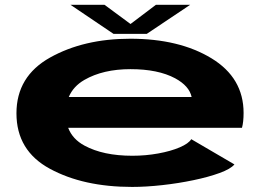

<svg xmlns="http://www.w3.org/2000/svg" viewBox="-20 -748 1074 776"><path d="M514 7.5Q317 7.5 181.8 -65.8Q46.5 -139 46.5 -290Q46.5 -439.5 182.5 -515.5Q318.5 -591.5 506.5 -591.5Q704.5 -591.5 834.5 -512.5Q964.5 -433.5 964.5 -291.5Q964.5 -255 958 -231.5H255.5Q273 -185.5 321.5 -159.5Q397 -118.5 515 -118.5Q569 -118.5 619.8 -127.8Q670.5 -137 706.5 -152.5Q742.5 -168 753 -185.5L927.5 -83.5Q912 -65 867.5 -48.8Q823 -32.5 762 -19.8Q701 -7 635.8 0.2Q570.5 7.5 514 7.5ZM258 -356H754.5Q745 -400.5 688 -431.5Q619 -468.5 507.5 -468.5Q396.5 -468.5 321 -425Q276 -399 258 -356ZM439 -611 265 -728.5H402.5L507.5 -651L610 -728.5H748.5L573 -611Z"/></svg>

Font: Anybody UltraExpanded Regular
Style: Bold
Weight: 700
Width: 9
Designer: Tyler Finck
Foundry: Etcetera Type Company
Version: Version 1.010; ttfautohint (v1.8.3) -l 8 -r 50 -G 200 -x 14 